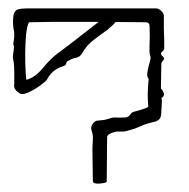

<svg xmlns="http://www.w3.org/2000/svg" viewBox="-20 -470 451 457"><path d="M234 -37Q230 -34 216 -33Q202 -32 201 -39L200 -115Q200 -123 201 -136Q202 -149 198 -159Q195 -167 200.5 -175Q206 -183 213 -183Q228 -184 234 -186Q240 -188 245.5 -189.5Q251 -191 266 -190Q273 -190 279.5 -190.5Q286 -191 292 -200Q294 -203 304 -205.5Q314 -208 324 -211.5Q334 -215 333 -217Q331 -237 332 -256.5Q333 -276 334 -282Q329 -287 331 -299Q333 -311 336.5 -322.5Q340 -334 337 -339Q335 -346 336 -364Q337 -382 336 -407Q336 -417 327 -417Q298 -417 276 -417.5Q254 -418 254 -417Q252 -413 247 -409Q242 -405 237 -400Q220 -388 203 -375Q186 -362 176 -344Q170 -334 161 -332.5Q152 -331 142 -325Q138 -323 137.5 -318.5Q137 -314 129 -312Q104 -304 92 -281Q91 -278 77 -267.5Q63 -257 47.5 -250Q32 -243 25 -249Q11 -258 14 -271V-294Q14 -304 13.5 -313Q13 -322 11 -331Q10 -334 11.5 -343Q13 -352 13 -356Q14 -359 12.5 -362Q11 -365 12 -369Q16 -387 12 -403Q11 -411 11 -418.5Q11 -426 12 -433Q14 -445 22.5 -447.5Q31 -450 43 -450H351Q358 -450 364 -444Q370 -438 370 -432Q370 -410 370 -402Q370 -394 370.5 -386Q371 -378 371 -355Q371 -351 365.5 -346.5Q360 -342 368 -335Q373 -331 368.5 -326.5Q364 -322 364 -317L363 -260Q368 -254 370 -248Q372 -242 364 -236Q366 -233 365 -221.5Q364 -210 364 -205Q364 -191 359 -186Q354 -181 343 -179Q326 -175 312 -168.5Q298 -162 276 -157H258Q252 -156 244.5 -153Q237 -150 235 -145ZM43 -280Q64 -286 82 -308Q100 -330 116 -342Q142 -361 166 -380Q190 -399 215 -418H109Q93 -418 78.5 -417.5Q64 -417 49 -417Q44 -408 42 -386.5Q40 -365 40 -341Q40 -317 41 -299Q42 -281 43 -280Z"/></svg>

Font: Sankofa Display
Style: Regular
Weight: 400
Designer: Batsirai Madzonga
Foundry: Batsirai Madzonga
Version: Version 1.000; ttfautohint (v1.8.4.7-5d5b)